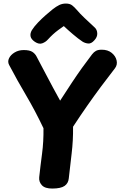

<svg xmlns="http://www.w3.org/2000/svg" viewBox="-20 -1064 688 1097"><path d="M32.1 -693Q22.3 -711.6 31.6 -731.1Q40.9 -750.7 63.6 -764.3Q86.3 -778 115.6 -778Q149.3 -778 165.2 -767.4Q181 -756.9 189.3 -740.4Q201.8 -716.2 218 -685.8Q234.2 -655.4 251.1 -623.2Q268 -590.9 283.2 -562.7Q298.3 -534.6 309.4 -514.8Q320.6 -495 323.6 -489Q361.6 -548 391.1 -592.5Q420.6 -637 448.3 -675.7Q476 -714.3 506.1 -753.6Q516.4 -766.9 528.4 -773.4Q540.4 -780 561.3 -780Q596.2 -780 618.4 -761.8Q640.6 -743.7 646.2 -718.8Q651.9 -694 637 -674.1Q596.2 -621.8 557.3 -569.4Q518.4 -517.1 479.4 -461.4Q440.4 -405.7 397.4 -340Q398.4 -262 389.3 -186.6Q380.2 -111.1 373 -45Q370.4 -16.9 349.1 -1.9Q327.8 13.1 279.3 13.3Q237 13.6 219.2 -5.8Q201.4 -25.1 204 -51.4Q211.2 -118.1 220.3 -186.2Q229.4 -254.3 228.4 -331.3Q180.4 -432.3 129.9 -517.8Q79.3 -603.2 32.1 -693ZM253.1 -837.7Q240.9 -823.9 222 -816.7Q203.1 -809.4 179.6 -824.8Q157.9 -839.4 154.6 -856.3Q151.3 -873.1 162.1 -891.6Q175.8 -913.3 197.3 -935.6Q218.8 -957.9 241.6 -977.9Q264.3 -998 281.1 -1011.1Q301.3 -1026.9 318.6 -1035.3Q335.8 -1043.7 356.7 -1043.7Q379.3 -1043.7 392.5 -1033.2Q405.7 -1022.8 417.3 -1009.1Q437.8 -985.1 462.8 -961.5Q487.9 -937.9 521.1 -907Q534.7 -894.7 535.7 -873.5Q536.7 -852.3 518.7 -833.3Q501.4 -813.8 483.9 -815.4Q466.3 -817.1 451.8 -826Q427.3 -842.2 396.6 -868.4Q365.8 -894.6 344.6 -915Q328 -903.7 312.3 -892Q296.7 -880.3 282.4 -867.3Q268.1 -854.2 253.1 -837.7Z"/></svg>

Font: Playpen Sans
Style: Regular
Weight: 400
Designer: Laura Meseguer, Veronika Burian, José Scaglione, Kostas Bartsokas, Vera Evstafieva, Tom Grace, Yorlmar Campos
Foundry: TypeTogether
Version: Version 2.000